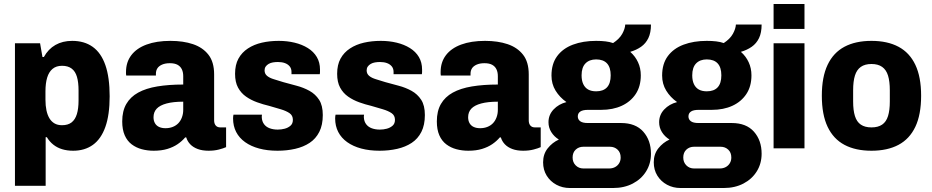

<svg xmlns="http://www.w3.org/2000/svg" viewBox="-20 -744 4673 963"><path d="M55 188V-527H181L193 -458H200Q222 -498 258 -518.5Q294 -539 342 -539Q403 -539 445 -509Q487 -479 508.5 -417.5Q530 -356 530 -261Q530 -168 508.5 -107.5Q487 -47 446 -17.5Q405 12 347 12Q317 12 292 4.5Q267 -3 247.5 -18.5Q228 -34 215 -56H209V188ZM291 -116Q321 -116 339 -130Q357 -144 365.5 -171.5Q374 -199 374 -240V-290Q374 -331 366 -358.5Q358 -386 339.5 -400Q321 -414 291 -414Q262 -414 243.5 -398.5Q225 -383 216.5 -354.5Q208 -326 208 -286V-244Q208 -214 213 -190.5Q218 -167 228 -150.5Q238 -134 253.5 -125Q269 -116 291 -116Z M751 12Q720 12 691.5 4.5Q663 -3 640.5 -20Q618 -37 605.5 -65.5Q593 -94 593 -135Q593 -187 613.5 -222.5Q634 -258 673 -279.5Q712 -301 769 -310.5Q826 -320 899 -320V-362Q899 -382 892 -396.5Q885 -411 870.5 -419Q856 -427 832 -427Q809 -427 793 -420Q777 -413 769.5 -401.5Q762 -390 762 -374V-365H613Q612 -370 612 -374Q612 -378 612 -383Q612 -432 638.5 -467Q665 -502 715 -520.5Q765 -539 835 -539Q899 -539 948 -522.5Q997 -506 1025.5 -469.5Q1054 -433 1054 -371V-140Q1054 -124 1062 -114.5Q1070 -105 1085 -105H1114V-6Q1101 0 1078 6Q1055 12 1026 12Q995 12 972 3.5Q949 -5 934.5 -20Q920 -35 914 -55H909Q893 -36 871 -21Q849 -6 819.5 3Q790 12 751 12ZM810 -101Q830 -101 846.5 -107.5Q863 -114 874.5 -126Q886 -138 892.5 -155.5Q899 -173 899 -193V-234Q849 -234 815.5 -225Q782 -216 766 -199Q750 -182 750 -156Q750 -138 757.5 -125.5Q765 -113 778.5 -107Q792 -101 810 -101Z M1372 12Q1321 12 1280 1Q1239 -10 1209.5 -31Q1180 -52 1164.5 -82Q1149 -112 1149 -150Q1149 -154 1149.5 -159.5Q1150 -165 1151 -169H1294Q1293 -165 1293 -161.5Q1293 -158 1293 -155Q1294 -135 1304.5 -121Q1315 -107 1333 -100.5Q1351 -94 1373 -94Q1391 -94 1408 -98.5Q1425 -103 1437 -113.5Q1449 -124 1449 -143Q1449 -165 1432 -176.5Q1415 -188 1388 -196Q1361 -204 1330 -213Q1300 -220 1269.5 -231Q1239 -242 1214 -259.5Q1189 -277 1174 -304.5Q1159 -332 1159 -374Q1159 -419 1176 -450Q1193 -481 1223.5 -501Q1254 -521 1293.5 -530Q1333 -539 1378 -539Q1420 -539 1457.5 -530Q1495 -521 1524 -503Q1553 -485 1569 -458Q1585 -431 1585 -395Q1585 -389 1585 -382Q1585 -375 1584 -372H1442V-383Q1442 -400 1433 -411Q1424 -422 1409 -427.5Q1394 -433 1374 -433Q1361 -433 1349 -431Q1337 -429 1327.5 -423.5Q1318 -418 1312.5 -410Q1307 -402 1307 -391Q1307 -374 1319.5 -363.5Q1332 -353 1354 -346.5Q1376 -340 1401 -332Q1433 -323 1467.5 -314Q1502 -305 1532 -288.5Q1562 -272 1580.5 -243.5Q1599 -215 1599 -167Q1599 -117 1581.5 -82.5Q1564 -48 1533 -27.5Q1502 -7 1460.5 2.5Q1419 12 1372 12Z M1884 12Q1833 12 1792 1Q1751 -10 1721.5 -31Q1692 -52 1676.5 -82Q1661 -112 1661 -150Q1661 -154 1661.5 -159.5Q1662 -165 1663 -169H1806Q1805 -165 1805 -161.5Q1805 -158 1805 -155Q1806 -135 1816.5 -121Q1827 -107 1845 -100.5Q1863 -94 1885 -94Q1903 -94 1920 -98.5Q1937 -103 1949 -113.5Q1961 -124 1961 -143Q1961 -165 1944 -176.5Q1927 -188 1900 -196Q1873 -204 1842 -213Q1812 -220 1781.5 -231Q1751 -242 1726 -259.5Q1701 -277 1686 -304.5Q1671 -332 1671 -374Q1671 -419 1688 -450Q1705 -481 1735.5 -501Q1766 -521 1805.5 -530Q1845 -539 1890 -539Q1932 -539 1969.5 -530Q2007 -521 2036 -503Q2065 -485 2081 -458Q2097 -431 2097 -395Q2097 -389 2097 -382Q2097 -375 2096 -372H1954V-383Q1954 -400 1945 -411Q1936 -422 1921 -427.5Q1906 -433 1886 -433Q1873 -433 1861 -431Q1849 -429 1839.5 -423.5Q1830 -418 1824.5 -410Q1819 -402 1819 -391Q1819 -374 1831.5 -363.5Q1844 -353 1866 -346.5Q1888 -340 1913 -332Q1945 -323 1979.5 -314Q2014 -305 2044 -288.5Q2074 -272 2092.5 -243.5Q2111 -215 2111 -167Q2111 -117 2093.5 -82.5Q2076 -48 2045 -27.5Q2014 -7 1972.5 2.5Q1931 12 1884 12Z M2329 12Q2298 12 2269.5 4.5Q2241 -3 2218.5 -20Q2196 -37 2183.5 -65.5Q2171 -94 2171 -135Q2171 -187 2191.5 -222.5Q2212 -258 2251 -279.5Q2290 -301 2347 -310.5Q2404 -320 2477 -320V-362Q2477 -382 2470 -396.5Q2463 -411 2448.5 -419Q2434 -427 2410 -427Q2387 -427 2371 -420Q2355 -413 2347.5 -401.5Q2340 -390 2340 -374V-365H2191Q2190 -370 2190 -374Q2190 -378 2190 -383Q2190 -432 2216.5 -467Q2243 -502 2293 -520.5Q2343 -539 2413 -539Q2477 -539 2526 -522.5Q2575 -506 2603.5 -469.5Q2632 -433 2632 -371V-140Q2632 -124 2640 -114.5Q2648 -105 2663 -105H2692V-6Q2679 0 2656 6Q2633 12 2604 12Q2573 12 2550 3.5Q2527 -5 2512.5 -20Q2498 -35 2492 -55H2487Q2471 -36 2449 -21Q2427 -6 2397.5 3Q2368 12 2329 12ZM2388 -101Q2408 -101 2424.5 -107.5Q2441 -114 2452.5 -126Q2464 -138 2470.5 -155.5Q2477 -173 2477 -193V-234Q2427 -234 2393.5 -225Q2360 -216 2344 -199Q2328 -182 2328 -156Q2328 -138 2335.5 -125.5Q2343 -113 2356.5 -107Q2370 -101 2388 -101Z M2838 199Q2801 199 2770.5 182.5Q2740 166 2722 137Q2704 108 2704 70Q2704 29 2727 0Q2750 -29 2783 -44Q2759 -59 2745 -81.5Q2731 -104 2731 -131Q2731 -168 2756.5 -195Q2782 -222 2821 -232Q2787 -256 2766.5 -289.5Q2746 -323 2746 -365Q2746 -424 2774.5 -462.5Q2803 -501 2853.5 -520Q2904 -539 2970 -539Q2996 -539 3017 -536.5Q3038 -534 3055 -528Q3087 -549 3101 -574.5Q3115 -600 3116 -621H3245Q3245 -580 3232 -553Q3219 -526 3195.5 -509.5Q3172 -493 3141 -484Q3166 -462 3180 -432Q3194 -402 3194 -366Q3194 -311 3168.5 -272.5Q3143 -234 3098.5 -213.5Q3054 -193 2995 -193H2929Q2903 -193 2890.5 -184.5Q2878 -176 2878 -160Q2878 -145 2890 -136Q2902 -127 2928 -127H3095Q3168 -127 3206.5 -83.5Q3245 -40 3245 27Q3245 76 3221 115Q3197 154 3154 176.5Q3111 199 3055 199ZM2906 101H3035Q3052 101 3065 94Q3078 87 3085.5 74.5Q3093 62 3093 46Q3093 21 3077.5 6.5Q3062 -8 3039 -8H2906Q2883 -8 2867.5 6.5Q2852 21 2852 46Q2852 70 2867.5 85.5Q2883 101 2906 101ZM2970 -286Q3006 -286 3024.5 -306Q3043 -326 3043 -366Q3043 -406 3024.5 -426Q3006 -446 2970 -446Q2936 -446 2916.5 -426Q2897 -406 2897 -366Q2897 -340 2905.5 -322Q2914 -304 2930 -295Q2946 -286 2970 -286Z M3393 199Q3356 199 3325.5 182.5Q3295 166 3277 137Q3259 108 3259 70Q3259 29 3282 0Q3305 -29 3338 -44Q3314 -59 3300 -81.5Q3286 -104 3286 -131Q3286 -168 3311.5 -195Q3337 -222 3376 -232Q3342 -256 3321.5 -289.5Q3301 -323 3301 -365Q3301 -424 3329.5 -462.5Q3358 -501 3408.5 -520Q3459 -539 3525 -539Q3551 -539 3572 -536.5Q3593 -534 3610 -528Q3642 -549 3656 -574.5Q3670 -600 3671 -621H3800Q3800 -580 3787 -553Q3774 -526 3750.5 -509.5Q3727 -493 3696 -484Q3721 -462 3735 -432Q3749 -402 3749 -366Q3749 -311 3723.5 -272.5Q3698 -234 3653.5 -213.5Q3609 -193 3550 -193H3484Q3458 -193 3445.5 -184.5Q3433 -176 3433 -160Q3433 -145 3445 -136Q3457 -127 3483 -127H3650Q3723 -127 3761.5 -83.5Q3800 -40 3800 27Q3800 76 3776 115Q3752 154 3709 176.5Q3666 199 3610 199ZM3461 101H3590Q3607 101 3620 94Q3633 87 3640.5 74.5Q3648 62 3648 46Q3648 21 3632.5 6.5Q3617 -8 3594 -8H3461Q3438 -8 3422.5 6.5Q3407 21 3407 46Q3407 70 3422.5 85.5Q3438 101 3461 101ZM3525 -286Q3561 -286 3579.5 -306Q3598 -326 3598 -366Q3598 -406 3579.5 -426Q3561 -446 3525 -446Q3491 -446 3471.5 -426Q3452 -406 3452 -366Q3452 -340 3460.5 -322Q3469 -304 3485 -295Q3501 -286 3525 -286Z M3860 -599V-724H4015V-599ZM3860 0V-527H4015V0Z M4351 12Q4271 12 4215.5 -17.5Q4160 -47 4131 -108Q4102 -169 4102 -264Q4102 -358 4131 -419Q4160 -480 4215.5 -509.5Q4271 -539 4351 -539Q4431 -539 4486.5 -509.5Q4542 -480 4571 -419Q4600 -358 4600 -264Q4600 -169 4571 -108Q4542 -47 4486.5 -17.5Q4431 12 4351 12ZM4351 -105Q4384 -105 4404.5 -119Q4425 -133 4434 -162Q4443 -191 4443 -235V-291Q4443 -336 4434 -365Q4425 -394 4404.5 -408.5Q4384 -423 4351 -423Q4318 -423 4297.5 -408.5Q4277 -394 4268 -365Q4259 -336 4259 -291V-235Q4259 -191 4268 -162Q4277 -133 4297.5 -119Q4318 -105 4351 -105Z"/></svg>

Font: Archivo SemiCondensed ExtraBold
Style: Regular
Weight: 800
Width: 4
Designer: Hector Gatti
Foundry: Omnibus-Type
Version: Version 2.001